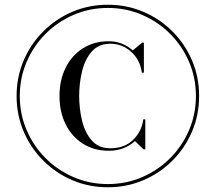

<svg xmlns="http://www.w3.org/2000/svg" viewBox="-20 -780 910 810"><path d="M50 -375Q50 -455 79.8 -524.8Q109.5 -594.5 162.5 -647.5Q215.5 -700.5 285.2 -730.2Q355 -760 435 -760Q515 -760 584.8 -730.2Q654.5 -700.5 707.5 -647.5Q760.5 -594.5 790.2 -524.8Q820 -455 820 -375Q820 -295 790.2 -225.2Q760.5 -155.5 707.5 -102.5Q654.5 -49.5 584.8 -19.8Q515 10 435 10Q355 10 285.2 -19.8Q215.5 -49.5 162.5 -102.5Q109.5 -155.5 79.8 -225.2Q50 -295 50 -375ZM63.5 -375Q63.5 -298 92.5 -230.8Q121.5 -163.5 172.5 -112.5Q223.5 -61.5 290.8 -32.5Q358 -3.5 435 -3.5Q512 -3.5 579.2 -32.5Q646.5 -61.5 697.5 -112.5Q748.5 -163.5 777.5 -230.8Q806.5 -298 806.5 -375Q806.5 -452 777.5 -519.2Q748.5 -586.5 697.5 -637.5Q646.5 -688.5 579.2 -717.5Q512 -746.5 435 -746.5Q358 -746.5 290.8 -717.5Q223.5 -688.5 172.5 -637.5Q121.5 -586.5 92.5 -519.2Q63.5 -452 63.5 -375ZM593 -276.5V-150H585.5L549.5 -185Q529 -166 501 -155Q473 -144 439.5 -144Q376.5 -144 329.5 -174Q282.5 -204 256.8 -256Q231 -308 231 -375Q231 -442 256.8 -494Q282.5 -546 329.5 -576Q376.5 -606 439.5 -606Q468.5 -606 494.2 -595.8Q520 -585.5 540 -567.5L579.5 -600H587V-473.5H578.5Q571 -528 533 -561.8Q495 -595.5 445.5 -595.5Q396.5 -595.5 367.8 -563.2Q339 -531 326.5 -480.2Q314 -429.5 314 -375Q314 -320.5 326.5 -269.8Q339 -219 367.8 -186.8Q396.5 -154.5 445.5 -154.5Q505.5 -154.5 541.8 -190.2Q578 -226 584.5 -276.5Z"/></svg>

Font: Bodoni* 16 Medium
Style: Regular
Weight: 500
Version: Version 2.2